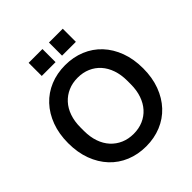

<svg xmlns="http://www.w3.org/2000/svg" viewBox="-231 -1009 1170 1170"><g transform="rotate(-45 354.0 -423.5)"><path d="M354 10Q284 10 224.5 -14.5Q165 -39 122 -85Q79 -131 55 -195.5Q31 -260 31 -340Q31 -420 55 -484.5Q79 -549 122 -595Q165 -641 224.5 -665.5Q284 -690 354 -690Q424 -690 483.5 -665.5Q543 -641 586 -595Q629 -549 653 -484.5Q677 -420 677 -340Q677 -260 653 -195.5Q629 -131 586 -85Q543 -39 483.5 -14.5Q424 10 354 10ZM152 -325Q152 -273 166.5 -231Q181 -189 208 -159.5Q235 -130 272 -114Q309 -98 354 -98Q399 -98 436 -114Q473 -130 499.5 -159.5Q526 -189 540.5 -231Q555 -273 555 -325V-355Q555 -407 540.5 -449Q526 -491 499.5 -520.5Q473 -550 436 -566Q399 -582 354 -582Q309 -582 272 -566Q235 -550 208 -520.5Q181 -491 166.5 -449Q152 -407 152 -355ZM207 -857H326V-744H207ZM382 -857H501V-744H382Z"/></g></svg>

Font: CyStack Display SemiBold
Style: Regular
Weight: 600
Designer: Weizhong Zhang
Foundry: 本地遙控
Version: Version 1.000;Glyphs 3.1.2 (3151)